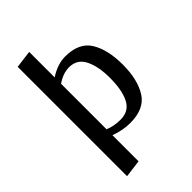

<svg xmlns="http://www.w3.org/2000/svg" viewBox="-250 -742 1039 1039"><g transform="rotate(-45 270.0 -222.0)"><path d="M493 -240Q493 -127 450 -57.5Q407 12 298 12Q241 12 183 -10V190L82 203V-634L183 -647V-452Q244 -492 303 -492Q409 -492 451 -423Q493 -354 493 -240ZM393 -240Q393 -327 365.5 -381.5Q338 -436 277 -436Q230 -436 183 -403V-55Q223 -38 274 -38Q338 -38 365.5 -91Q393 -144 393 -240Z"/></g></svg>

Font: Arya
Style: Regular
Weight: 400
Designer: Eduardo Rodriguez Tunni, Modular Infotech
Foundry: Eduardo Rodriguez Tunni, Modular Infotech
Version: Version 1.002